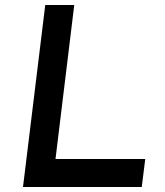

<svg xmlns="http://www.w3.org/2000/svg" viewBox="-20 -748 660 768"><path d="M161 -728H277L202 -112H561L547 0H72Z"/></svg>

Font: Josefin Sans Thin SemiBold
Style: Italic
Weight: 600
Italic angle: -7°
Version: Version 2.000